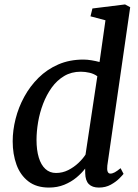

<svg xmlns="http://www.w3.org/2000/svg" viewBox="-20 -837 625 867"><path d="M464.6 -89.1Q462.6 -71.1 466.1 -62.1Q469.6 -53.1 478.2 -53.1Q487.6 -53.1 498.3 -58.9Q508.9 -64.7 524.5 -77.5L537.9 -51.9Q533.2 -45.6 518.3 -30.7Q503.3 -15.7 480.1 -2.9Q456.8 10 426.5 10Q396.6 10 381.1 -5.7Q365.5 -21.3 364.8 -54.6L364.5 -75.8Q349.2 -55.4 325.4 -35.5Q301.7 -15.7 270.3 -2.8Q239 10 201.1 10Q144.3 10 108 -18.1Q71.7 -46.1 54.5 -93.4Q37.3 -140.8 37.3 -199.1Q37.3 -248.4 50.4 -300.3Q63.5 -352.3 89.5 -399.9Q115.5 -447.6 153.9 -485.7Q192.3 -523.7 243.1 -545.9Q293.8 -568 356.5 -568Q373.5 -568 392.9 -564.8Q412.4 -561.6 429.5 -557L456.2 -745.4L388.6 -763.3L397.3 -798.7L544.7 -817L567.9 -804.4ZM419.5 -492.7Q404.2 -503.9 384.4 -508.5Q364.5 -513.2 344.5 -513.2Q302.4 -513.2 269.8 -493.7Q237.2 -474.3 213.6 -441.6Q190.1 -408.8 174.7 -368.6Q159.3 -328.3 152.1 -285.8Q144.9 -243.4 144.9 -205.1Q144.9 -159.4 155.1 -125.7Q165.3 -92.1 185 -74Q204.8 -55.9 233 -55.9Q262.3 -55.9 288.1 -68.9Q313.9 -82 334.2 -101.2Q354.4 -120.4 366.2 -138.9Z"/></svg>

Font: Merriweather 7pt Light
Style: Italic
Weight: 300
Italic angle: -7.8°
Designer: Eben Sorkin
Foundry: Eben Sorkin
Version: Version 2.200;gftools[0.9.31]